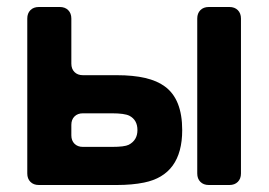

<svg xmlns="http://www.w3.org/2000/svg" viewBox="-20 -529 768 549"><path d="M58 -33V-476Q58 -491 67 -500Q76 -509 91 -509H151Q166 -509 175 -500Q184 -491 184 -476V-347Q184 -332 193 -323Q202 -314 217 -314H314Q408 -314 451 -282Q501 -246 501 -157Q501 -29 392 -7Q358 0 314 0H91Q76 0 67 -9Q58 -18 58 -33ZM544 -33V-476Q544 -491 553 -500Q562 -509 577 -509H636Q651 -509 660 -500Q669 -491 669 -476V-33Q669 -18 660 -9Q651 0 636 0H577Q562 0 553 -9Q544 -18 544 -33ZM217 -109H300Q336 -109 348 -115Q373 -128 373 -157Q373 -186 350 -198Q336 -205 300 -205H217Q202 -205 193 -196Q184 -187 184 -172V-142Q184 -127 193 -118Q202 -109 217 -109Z"/></svg>

Font: Tsunagi Gothic Black
Style: Regular
Weight: 900
Designer: Yoshimichi Ohira
Foundry: Positype
Version: Version 1.001